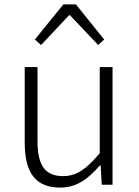

<svg xmlns="http://www.w3.org/2000/svg" viewBox="-20 -837 630 870"><path d="M138 -658 166 -633 293 -768H297L425 -633L452 -658L324 -817H267ZM253 13C329 13 381 -28 433 -88H436L441 0H490V-533H432V-143C372 -71 327 -39 266 -39C182 -39 150 -90 150 -199V-533H92V-192C92 -55 140 13 253 13Z"/></svg>

Font: Spoqa Han Sans Neo Light
Style: Regular
Weight: 300
Designer: [Spoqa Han Sans Neo] Dong-huui Kim ___ Younghwa Kang ___ Yujin Lee ___ [Noto Sans] Ryoko NISHIZUKA ____ (kana & ideograp
Foundry: Spoqa (http://www.spoqa-han-sans.com)
Version: Version 1.100;hotconv 1.0.109;makeotfexe 2.5.65596